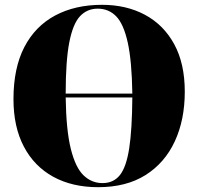

<svg xmlns="http://www.w3.org/2000/svg" viewBox="-20 -764 824 798"><path d="M388 14Q280 14 201 -29.5Q122 -73 79 -155Q36 -237 36 -352Q36 -481 81 -568Q126 -655 209 -699.5Q292 -744 404 -744Q505 -744 582.5 -702.5Q660 -661 704 -580.5Q748 -500 748 -383Q748 -266 706.5 -176.5Q665 -87 585 -36.5Q505 14 388 14ZM253 -375H530Q528 -510 511 -587Q494 -664 463 -696Q432 -728 386 -728Q342 -728 312.5 -696.5Q283 -665 268 -588Q253 -511 253 -375ZM406 -3Q452 -3 478.5 -36.5Q505 -70 517 -147.5Q529 -225 530 -359H253Q255 -222 274.5 -144.5Q294 -67 327.5 -35Q361 -3 406 -3Z"/></svg>

Font: Literata 72pt ExtraBold
Style: Regular
Weight: 800
Designer: Latin by Veronika Burian and Jose Scaglione. Greek by Irene Vlachou. Cyrillic by Vera Evstafieva.
Foundry: TypeTogether
Version: Version 3.002